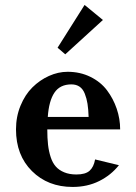

<svg xmlns="http://www.w3.org/2000/svg" viewBox="-20 -737 542 767"><path d="M43.9 0ZM317.9 -717.3 391.1 -657.2 240.7 -520 210 -546.4ZM168.9 -220.2Q168.9 -185.1 171.9 -158.9Q174.8 -132.8 182.4 -109.6Q189.9 -86.4 202.9 -71.8Q215.8 -57.1 236.6 -48.6Q257.3 -40 285.2 -40Q321.3 -40 337.9 -54.9Q354.5 -69.8 359.9 -100.1L455.1 -77.1Q423.3 -37.1 376.2 -13.7Q329.1 9.8 270 9.8Q171.4 9.8 107.7 -53.5Q43.9 -116.7 43.9 -220.2Q43.9 -271 62 -314.9Q80.1 -358.9 109.4 -387.9Q138.7 -417 175.5 -433.6Q212.4 -450.2 250 -450.2Q300.3 -450.2 341.3 -429.9Q382.3 -409.7 407.5 -376.2Q432.6 -342.8 446.3 -302.5Q460 -262.2 460 -220.2ZM170.9 -270H334Q333 -300.8 329.6 -322.3Q326.2 -343.8 318.8 -362.5Q311.5 -381.3 298.1 -390.6Q284.7 -399.9 265.1 -399.9Q219.7 -399.9 197.5 -366.9Q175.3 -334 170.9 -270Z"/></svg>

Font: Pfennig
Style: Bold
Weight: 700
Version: Version 20120410 ; ttfautohint (v0.8)